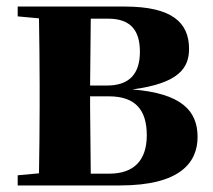

<svg xmlns="http://www.w3.org/2000/svg" viewBox="-20 -566 651 586"><path d="M97 0H346C530 0 583 -70 583 -148C583 -228 534 -281 384 -293C528 -312 557 -360 557 -417C557 -497 505 -546 361 -546H34V-516L99 -510C100 -451 101 -364 101 -308V-238C101 -182 100 -95 99 -37L34 -31V0ZM257 -509H310C378 -509 407 -474 407 -408C407 -341 375 -305 307 -305H255ZM255 -272H312C393 -272 428 -231 428 -153C428 -77 389 -36 314 -36H257L255 -238Z"/></svg>

Font: Source Han Serif KR Heavy
Style: Regular
Weight: 900
Designer: Ryoko NISHIZUKA 西塚涼子 (kana & ideographs); Frank Grießhammer (Latin, Greek & Cyrillic); Wenlong ZHANG 张文龙 (bopomofo); San
Foundry: Adobe
Version: Version 2.001;hotconv 1.1.0;makeotfexe 2.6.0